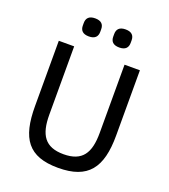

<svg xmlns="http://www.w3.org/2000/svg" viewBox="-161 -1012 1003 1139"><g transform="rotate(20 341.0 -442.5)"><path d="M243 -783C282 -783 298 -802 298 -832V-848C298 -878 282 -897 243 -897C204 -897 188 -878 188 -848V-832C188 -802 204 -783 243 -783ZM435 -783C474 -783 490 -802 490 -832V-848C490 -878 474 -897 435 -897C396 -897 380 -878 380 -848V-832C380 -802 396 -783 435 -783ZM85 -698V-286C85 -82 149 12 338 12C527 12 597 -82 597 -286V-698H500V-267C500 -140 459 -75 341 -75C223 -75 182 -140 182 -267V-698Z"/></g></svg>

Font: IBM Plex Arabic Text
Style: Regular
Weight: 450
Designer: Mike Abbink, Paul van der Laan, Pieter van Rosmalen, Wael Morcos, Khajak Apelian
Foundry: Bold Monday
Version: Version 1.0